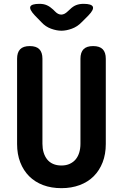

<svg xmlns="http://www.w3.org/2000/svg" viewBox="-20 -970 640 1000"><path d="M69 -664Q69 -697 85 -713.5Q101 -730 135 -730Q169 -730 185 -713.5Q201 -697 201 -664V-221Q201 -197 207 -176.5Q213 -156 225 -140.5Q237 -125 256 -116.5Q275 -108 300 -108Q325 -108 344 -117Q363 -126 375 -141Q387 -156 393 -176.5Q399 -197 399 -221V-664Q399 -697 415 -713.5Q431 -730 465 -730Q499 -730 515 -713.5Q531 -697 531 -664V-220Q531 -167 514.5 -124.5Q498 -82 468 -52Q438 -22 395 -6Q352 10 300 10Q247 10 204.5 -6Q162 -22 132 -52Q102 -82 85.5 -124.5Q69 -167 69 -220ZM186 -950Q208 -950 224.5 -942.5Q241 -935 257 -920L266 -911Q282 -894 299 -894Q316 -894 333 -911L344 -921Q360 -937 377 -943.5Q394 -950 415 -950Q457 -950 463.5 -935Q470 -920 441 -890L405 -854Q383 -831 354 -820.5Q325 -810 300 -810Q275 -810 246 -820.5Q217 -831 196 -854L161 -890Q132 -921 138 -935.5Q144 -950 186 -950Z"/></svg>

Font: Maple Mono Normal NL
Style: Bold
Weight: 700
Monospace: yes
Designer: subframe7536
Version: Version 7.000